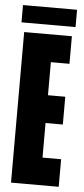

<svg xmlns="http://www.w3.org/2000/svg" viewBox="-56 -842 381 874"><g transform="rotate(5 134.0 -405.0)"><path d="M29 0V-688H247V-562H162V-411H241V-284H162V-126H247V0ZM13 -731V-810H260V-731Z"/></g></svg>

Font: Saira Ultra Condensed Black
Style: Regular
Weight: 900
Width: 1
Designer: Hector Gatti with collaboration of the Omnibus-Type team
Foundry: Omnibus-Type
Version: Version 1.001; ttfautohint (v1.8)